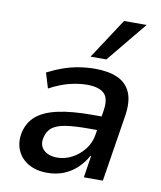

<svg xmlns="http://www.w3.org/2000/svg" viewBox="-85 -819 751 896"><g transform="rotate(10 291.0 -371.0)"><path d="M199 9Q146 9 109 -13Q72 -35 56.5 -72.5Q41 -110 50 -154Q61 -205 97.5 -235.5Q134 -266 199 -280Q264 -294 359 -294H421L411 -228H354Q291 -228 249 -222Q207 -216 184 -199Q161 -182 154 -149Q146 -113 168.5 -91Q191 -69 234 -69Q269 -69 302.5 -86.5Q336 -104 360.5 -135Q385 -166 391 -206L409 -324Q418 -381 393.5 -404.5Q369 -428 312 -428Q274 -428 229.5 -417Q185 -406 135 -379L113 -451Q150 -470 187 -483Q224 -496 262 -502Q300 -508 337 -508Q400 -508 443 -489Q486 -470 504.5 -427.5Q523 -385 512 -315L462 0H372L388 -104H385Q367 -71 339.5 -45Q312 -19 277 -5Q242 9 199 9ZM305 -560 430 -751H537L380 -560Z"/></g></svg>

Font: Nunito Sans 7pt SemiCondensed SemiBold
Style: Italic
Weight: 600
Width: 4
Italic angle: -9°
Designer: Vernon Adams
Foundry: Vernon Adams
Version: Version 3.101;gftools[0.9.27]